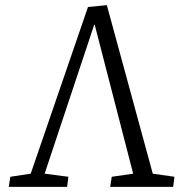

<svg xmlns="http://www.w3.org/2000/svg" viewBox="-20 -724 700 744"><path d="M14 0 20 -39 99 -51 321 -697 394 -704 572 -51 656 -39 651 0H407L413 -39L496 -51L347 -628H345L153 -51L245 -39L240 0Z"/></svg>

Font: Literata 12pt Light
Style: Italic
Weight: 300
Italic angle: -2°
Designer: Latin by Veronika Burian and Jose Scaglione. Greek by Irene Vlachou. Cyrillic by Vera Evstafieva
Foundry: TypeTogether
Version: Version 3.002